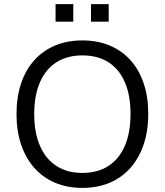

<svg xmlns="http://www.w3.org/2000/svg" viewBox="-20 -912 807 941"><path d="M383.5 8.9Q309.6 8.9 250.1 -16.3Q190.5 -41.5 148.4 -89Q106.2 -136.5 83.6 -203.2Q60.9 -269.9 60.9 -353Q60.9 -436.5 83.3 -503Q105.7 -569.5 147.8 -616.5Q189.9 -663.5 249.5 -688.7Q309.1 -713.9 383.5 -713.9Q457.8 -713.9 517.4 -689Q577 -664 619.4 -617Q661.7 -570 684.1 -503.5Q706.6 -437 706.6 -354Q706.6 -270.5 683.9 -203.5Q661.2 -136.5 619.1 -89Q577 -41.5 517.4 -16.3Q457.8 8.9 383.5 8.9ZM383.5 -64.5Q458.5 -64.5 511.2 -98.5Q563.8 -132.4 591.8 -197.1Q619.7 -261.8 619.7 -353Q619.7 -444.7 592 -508.9Q564.3 -573 511.7 -606.8Q459.1 -640.5 383.5 -640.5Q309.4 -640.5 256.5 -606.8Q203.6 -573 175.7 -508.6Q147.7 -444.1 147.7 -353Q147.7 -262.3 175.7 -197.6Q203.6 -133 256.5 -98.7Q309.4 -64.5 383.5 -64.5ZM426 -805.9V-891.7H512.8V-805.9ZM252.3 -805.9V-891.7H339.2V-805.9Z"/></svg>

Font: Nunito Sans 12pt ExtraLight
Style: Regular
Weight: 200
Designer: Vernon Adams
Foundry: Vernon Adams
Version: Version 3.101;gftools[0.9.27]